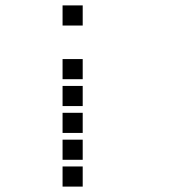

<svg xmlns="http://www.w3.org/2000/svg" viewBox="-20 -708 640 715"><path d="M214 -688Q213 -688 213 -688Q213 -688 213 -687V-614Q213 -613 213 -613Q213 -613 214 -613H287Q288 -613 288 -613Q288 -613 288 -614V-687Q288 -688 288 -688Q288 -688 287 -688ZM214 -488Q213 -488 213 -488Q213 -488 213 -487V-414Q213 -413 213 -413Q213 -413 214 -413H287Q288 -413 288 -413Q288 -413 288 -414V-487Q288 -488 288 -488Q288 -488 287 -488ZM214 -388Q213 -388 213 -388Q213 -388 213 -387V-314Q213 -313 213 -313Q213 -313 214 -313H287Q288 -313 288 -313Q288 -313 288 -314V-387Q288 -388 288 -388Q288 -388 287 -388ZM214 -288Q213 -288 213 -288Q213 -288 213 -287V-214Q213 -213 213 -213Q213 -213 214 -213H287Q288 -213 288 -213Q288 -213 288 -214V-287Q288 -288 288 -288Q288 -288 287 -288ZM214 -188Q213 -188 213 -188Q213 -188 213 -187V-114Q213 -113 213 -113Q213 -113 214 -113H287Q288 -113 288 -113Q288 -113 288 -114V-187Q288 -188 288 -188Q288 -188 287 -188ZM214 -88Q213 -88 213 -88Q213 -88 213 -87V-14Q213 -13 213 -13Q213 -13 214 -13H287Q288 -13 288 -13Q288 -13 288 -14V-87Q288 -88 288 -88Q288 -88 287 -88Z"/></svg>

Font: Doto Black
Style: Bold
Weight: 700
Monospace: yes
Version: Version 1.000